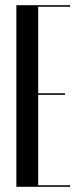

<svg xmlns="http://www.w3.org/2000/svg" viewBox="-20 -719 313 739"><path d="M250 -699V-693H127V-360H230V-354H127V-6H250V0H43V-699Z"/></svg>

Font: Moniqa SemBd Narrow Display
Style: Regular
Weight: 600
Width: 4
Designer: Rajesh Rajput
Foundry: Rajesh Rajput
Version: Version 1.000